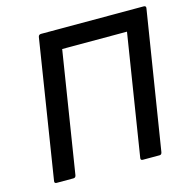

<svg xmlns="http://www.w3.org/2000/svg" viewBox="-98 -752 845 850"><g transform="rotate(-15 324.5 -327.5)"><path d="M59 0Q48 0 50 -11L150 -644Q152 -655 163 -655H633Q645 -655 643 -644L542 -11Q540 0 531 0H454Q443 0 445 -11L533 -566H236L148 -11Q146 0 136 0Z"/></g></svg>

Font: Sofia Sans SemiBold
Style: Italic
Weight: 600
Italic angle: -9°
Designer: Botio Nikoltchev, Ani Petrova
Foundry: lettersoup
Version: Version 4.100-B